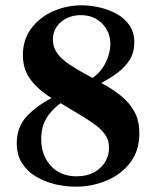

<svg xmlns="http://www.w3.org/2000/svg" viewBox="-20 -691 598 722"><path d="M264 11Q225 11 186 1.5Q147 -8 114.5 -27.5Q82 -47 62.5 -78Q43 -109 43 -152Q43 -214 81.5 -254.5Q120 -295 174 -322Q124 -353 95 -391.5Q66 -430 66 -484Q66 -542 97.5 -584Q129 -626 179.5 -648.5Q230 -671 287 -671Q318 -671 352.5 -663.5Q387 -656 417.5 -639.5Q448 -623 466.5 -596.5Q485 -570 485 -531Q485 -493 467 -465Q449 -437 421 -416.5Q393 -396 361 -379Q402 -357 434.5 -331Q467 -305 485.5 -271Q504 -237 504 -189Q504 -125 470.5 -80.5Q437 -36 382 -12.5Q327 11 264 11ZM268 -28Q305 -28 332 -42Q359 -56 374.5 -80.5Q390 -105 390 -136Q390 -162 377.5 -181.5Q365 -201 341.5 -219Q318 -237 284.5 -257Q251 -277 208 -303Q185 -286 168 -265.5Q151 -245 143 -221.5Q135 -198 135 -168Q135 -127 151.5 -95.5Q168 -64 197.5 -46Q227 -28 268 -28ZM328 -398Q361 -421 378 -457Q395 -493 395 -525Q395 -571 364 -602.5Q333 -634 284 -634Q240 -634 209.5 -608.5Q179 -583 179 -541Q179 -518 190 -499Q201 -480 220.5 -464Q240 -448 268 -431.5Q296 -415 328 -398Z"/></svg>

Font: Frank Ruhl Libre SemiBold
Style: Regular
Weight: 600
Designer: Yanek Iontef
Foundry: Fontef
Version: Version 6.003;gftools[0.9.30]